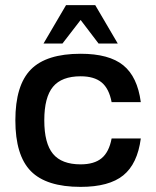

<svg xmlns="http://www.w3.org/2000/svg" viewBox="-20 -720 610 750"><path d="M416 -179H530Q517 -80 461.5 -35Q406 10 295 10Q161 10 100.5 -51.5Q40 -113 40 -250Q40 -387 100.5 -448.5Q161 -510 295 -510Q406 -510 461.5 -465Q517 -420 530 -321H416Q406 -374 377 -398Q348 -422 295 -422Q221 -422 187 -381Q153 -340 153 -250Q153 -160 187 -119Q221 -78 295 -78Q348 -78 377 -102Q406 -126 416 -179ZM440 -550H365L295 -642L224 -550H150L238 -700H352Z"/></svg>

Font: Fivo Sans Med
Style: Regular
Weight: 450
Designer: Alexander Slobzheninov
Foundry: Alexander Slobzheninov
Version: 1.0